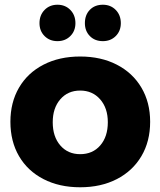

<svg xmlns="http://www.w3.org/2000/svg" viewBox="-20 -786 678 812"><path d="M615 -271Q615 -188 578 -125.5Q541 -63 474 -28.5Q407 6 319 6Q231 6 164 -28.5Q97 -63 60.5 -125.5Q24 -188 24 -271Q24 -353 60.5 -415.5Q97 -478 164 -512.5Q231 -547 319 -547Q407 -547 474 -512.5Q541 -478 578 -415.5Q615 -353 615 -271ZM203 -269Q203 -208 235 -171Q267 -134 319 -134Q372 -134 404 -171Q436 -208 436 -269Q436 -329 403.5 -366Q371 -403 319 -403Q267 -403 235 -366Q203 -329 203 -269ZM299 -688Q299 -655 277.5 -633.5Q256 -612 223 -612Q190 -612 168.5 -633.5Q147 -655 147 -688Q147 -722 168.5 -744Q190 -766 223 -766Q256 -766 277.5 -744Q299 -722 299 -688ZM491 -688Q491 -655 469.5 -633.5Q448 -612 415 -612Q381 -612 360 -633.5Q339 -655 339 -688Q339 -723 360 -744.5Q381 -766 415 -766Q448 -766 469.5 -744Q491 -722 491 -688Z"/></svg>

Font: Montserrat V1
Style: Bold
Weight: 700
Designer: Julieta Ulanovsky
Foundry: Julieta Ulanovsky
Version: Version 6.001